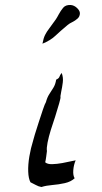

<svg xmlns="http://www.w3.org/2000/svg" viewBox="-20 -748 408 769"><path d="M283 -106Q275 -87 273.5 -66Q272 -45 279 -34Q264 -20 239.5 -14.5Q215 -9 190 -7Q165 -5 146 1Q134 -1 123.5 -7Q113 -13 102 -18Q94 -33 93 -60.5Q92 -88 97.5 -121Q103 -154 113 -186Q113 -188 119.5 -209Q126 -230 135 -258Q144 -286 152 -309.5Q160 -333 164 -339Q169 -358 177.5 -371Q186 -384 194 -397Q202 -410 205 -429Q216 -434 218 -440.5Q220 -447 227 -456Q234 -438 231.5 -418Q229 -398 225 -380Q224 -375 223.5 -371Q223 -367 222 -363Q224 -357 217 -334Q210 -311 201 -281Q192 -255 183.5 -227.5Q175 -200 170.5 -177Q166 -154 168 -143Q167 -135 165 -120Q163 -105 161 -98Q170 -90 189 -90.5Q208 -91 230 -95Q252 -99 269 -103Q273 -104 276.5 -104.5Q280 -105 283 -106ZM150 -573Q154 -595 160.5 -608Q167 -621 177.5 -634.5Q188 -648 204 -671Q207 -675 209.5 -680Q212 -685 215 -690Q223 -705 233 -717Q243 -729 263 -728Q277 -727 288.5 -716Q300 -705 300 -695Q300 -682 290.5 -673.5Q281 -665 269.5 -659.5Q258 -654 251 -648Q221 -623 201.5 -604.5Q182 -586 150 -573Z"/></svg>

Font: Yuji Boku
Style: Regular
Weight: 400
Designer: Kataoka Yuji
Foundry: Kinuta Font Factory
Version: Version 3.002